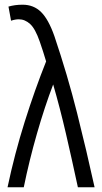

<svg xmlns="http://www.w3.org/2000/svg" viewBox="-20 -796 434 816"><path d="M12 0Q42 -142 85 -278.5Q128 -415 176 -535Q163 -579 149 -619Q130 -674 108 -694Q86 -714 60 -714Q45 -714 27 -708L16 -768Q30 -772 44.5 -774Q59 -776 76 -776Q123 -776 154.5 -745Q186 -714 211 -643Q267 -477 307.5 -316Q348 -155 382 0H311Q285 -121 260 -229Q235 -337 206 -437Q170 -343 137 -228Q104 -113 81 0Z"/></svg>

Font: Ubuntu Sans Condensed
Style: Regular
Weight: 400
Width: 3
Designer: Dalton Maag Ltd
Foundry: Dalton Maag Ltd
Version: Version 1.006; ttfautohint (v1.8.4.7-5d5b)